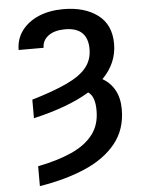

<svg xmlns="http://www.w3.org/2000/svg" viewBox="-62 -785 781 1047"><g transform="rotate(-5 328.5 -262.0)"><path d="M113.3 -158.7V-260.3Q231.9 -295.4 305.9 -330.1Q379.9 -364.7 414.1 -407.2Q448.2 -449.7 448.2 -508.3Q447.8 -627 324.2 -627Q266.6 -627 232.9 -602.1Q199.2 -577.1 199.2 -536.6H62.5Q63 -596.7 96.4 -641.8Q129.9 -687 188.7 -712.2Q247.6 -737.3 324.2 -737.3Q440.4 -737.3 512.2 -683.6Q584 -629.9 584 -524.9Q584 -419.4 503.9 -338.4Q546.9 -314 570.8 -270.8Q594.7 -227.5 594.7 -165.5Q594.7 -55.7 533.4 20.5Q472.2 96.7 363.5 143.6Q254.9 190.4 113.3 212.9V104Q221.7 83 298.6 48.3Q375.5 13.7 416.5 -39.8Q457.5 -93.3 457 -170.9Q457.5 -248.5 419.9 -272.9Q305.7 -203.1 113.3 -158.7Z"/></g></svg>

Font: Inter Semi Bold
Style: Regular
Weight: 600
Designer: Rasmus Andersson
Foundry: rsms
Version: Version 4.000;git-e0f93cc